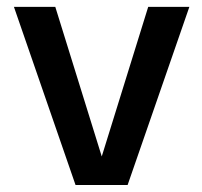

<svg xmlns="http://www.w3.org/2000/svg" viewBox="-20 -531 579 551"><path d="M20 -511.2H138.7L272 -82L405.3 -511.2H523.4L346.2 0H196.8Z"/></svg>

Font: Atomic Age
Style: Regular
Weight: 400
Version: Version 1.007; ttfautohint (v1.4.1) -l 6 -r 46 -G 0 -x 0 -H 